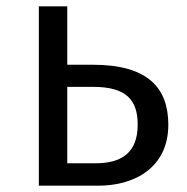

<svg xmlns="http://www.w3.org/2000/svg" viewBox="-20 -588 591 608"><path d="M274 -383H193V-568H103V0H292C407 0 513 -58 513 -193C513 -309 449 -383 274 -383ZM283 -71H193V-313H274C381 -313 416 -271 416 -193C416 -102 362 -71 283 -71Z"/></svg>

Font: Glow Sans SC Normal Book
Style: Regular
Weight: 500
Designer: Ryoko NISHIZUKA (kana, bopomofo & ideographs); Paul D. Hunt (Latin, Greek & Cyrillic); Sandoll Communications, Soo-young
Version: Version 0.93